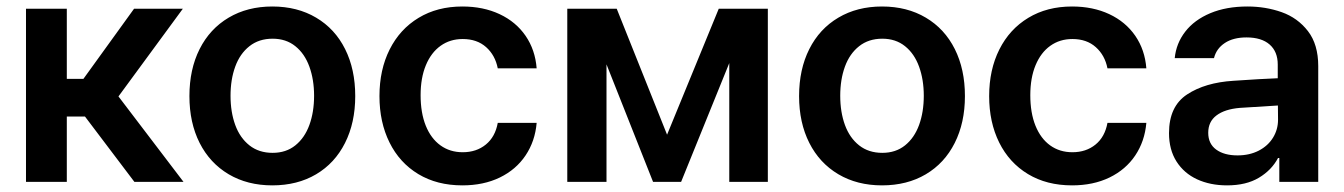

<svg xmlns="http://www.w3.org/2000/svg" viewBox="-20 -557 4115 588"><path d="M59.6 -530.3H184.6V-315.4H235.4L390.6 -530.3H540L342.8 -261.7L542 0H391.6L240.2 -200.2H184.6V0H59.6Z M560.1 -262.7Q560.1 -344.7 591.3 -406.7Q622.6 -468.8 680.2 -502.9Q737.8 -537.1 814 -537.1Q890.6 -537.1 948.2 -502.9Q1005.9 -468.8 1036.9 -406.7Q1067.9 -344.7 1067.9 -262.7Q1067.9 -181.2 1036.6 -119.1Q1005.4 -57.1 948 -23.2Q890.6 10.7 814 10.7Q737.8 10.7 680.2 -23.4Q622.6 -57.6 591.3 -119.4Q560.1 -181.2 560.1 -262.7ZM941.9 -263.7Q941.9 -313 927.5 -352.8Q913.1 -392.6 884.5 -415.5Q856 -438.5 814.9 -438.5Q772.9 -438.5 743.9 -415.5Q714.8 -392.6 700.4 -353Q686 -313.5 686 -263.7Q686 -213.9 700.4 -174.3Q714.8 -134.8 743.9 -111.8Q772.9 -88.9 814.9 -88.9Q856 -88.9 884.5 -111.8Q913.1 -134.8 927.5 -174.3Q941.9 -213.9 941.9 -263.7Z M1142.1 -262.7Q1142.1 -343.3 1173.3 -405.5Q1204.6 -467.8 1262 -502.4Q1319.3 -537.1 1396 -537.1Q1460 -537.1 1510 -513.7Q1560.1 -490.2 1589.6 -447.3Q1619.1 -404.3 1623.5 -347.7H1504.4Q1496.6 -387.7 1468.8 -412.6Q1440.9 -437.5 1397 -437.5Q1358.4 -437.5 1329.3 -416.7Q1300.3 -396 1284.2 -357.2Q1268.1 -318.4 1268.1 -265.6Q1268.1 -211.4 1283.9 -172.1Q1299.8 -132.8 1328.9 -111.8Q1357.9 -90.8 1397 -90.8Q1439 -90.8 1467.8 -114.3Q1496.6 -137.7 1504.4 -180.7H1623.5Q1618.7 -124.5 1589.6 -81.1Q1560.5 -37.6 1510.7 -13.4Q1460.9 10.7 1396 10.7Q1318.4 10.7 1261 -23.9Q1203.6 -58.6 1172.9 -120.6Q1142.1 -182.6 1142.1 -262.7Z M2181.2 -530.3H2331.5V0H2213.4V-363.8L2065.9 0H1980L1837.4 -359.9V0H1717.3V-530.3H1868.7L2022.9 -144.5Z M2427.2 -262.7Q2427.2 -344.7 2458.5 -406.7Q2489.7 -468.8 2547.4 -502.9Q2605 -537.1 2681.2 -537.1Q2757.8 -537.1 2815.4 -502.9Q2873 -468.8 2904.1 -406.7Q2935.1 -344.7 2935.1 -262.7Q2935.1 -181.2 2903.8 -119.1Q2872.6 -57.1 2815.2 -23.2Q2757.8 10.7 2681.2 10.7Q2605 10.7 2547.4 -23.4Q2489.7 -57.6 2458.5 -119.4Q2427.2 -181.2 2427.2 -262.7ZM2809.1 -263.7Q2809.1 -313 2794.7 -352.8Q2780.3 -392.6 2751.7 -415.5Q2723.1 -438.5 2682.1 -438.5Q2640.1 -438.5 2611.1 -415.5Q2582 -392.6 2567.6 -353Q2553.2 -313.5 2553.2 -263.7Q2553.2 -213.9 2567.6 -174.3Q2582 -134.8 2611.1 -111.8Q2640.1 -88.9 2682.1 -88.9Q2723.1 -88.9 2751.7 -111.8Q2780.3 -134.8 2794.7 -174.3Q2809.1 -213.9 2809.1 -263.7Z M3009.3 -262.7Q3009.3 -343.3 3040.5 -405.5Q3071.8 -467.8 3129.2 -502.4Q3186.5 -537.1 3263.2 -537.1Q3327.1 -537.1 3377.2 -513.7Q3427.2 -490.2 3456.8 -447.3Q3486.3 -404.3 3490.7 -347.7H3371.6Q3363.8 -387.7 3335.9 -412.6Q3308.1 -437.5 3264.2 -437.5Q3225.6 -437.5 3196.5 -416.7Q3167.5 -396 3151.4 -357.2Q3135.3 -318.4 3135.3 -265.6Q3135.3 -211.4 3151.1 -172.1Q3167 -132.8 3196 -111.8Q3225.1 -90.8 3264.2 -90.8Q3306.2 -90.8 3335 -114.3Q3363.8 -137.7 3371.6 -180.7H3490.7Q3485.8 -124.5 3456.8 -81.1Q3427.7 -37.6 3377.9 -13.4Q3328.1 10.7 3263.2 10.7Q3185.5 10.7 3128.2 -23.9Q3070.8 -58.6 3040 -120.6Q3009.3 -182.6 3009.3 -262.7Z M3757.3 -309.6Q3841.8 -315.4 3893.1 -317.4V-359.4Q3893.1 -398.9 3868.2 -420.7Q3843.3 -442.4 3797.4 -442.4Q3756.8 -442.4 3731 -425.3Q3705.1 -408.2 3697.8 -378.9H3577.6Q3582 -424.3 3609.9 -460.2Q3637.7 -496.1 3686.5 -516.6Q3735.4 -537.1 3800.3 -537.1Q3856 -537.1 3905 -519.8Q3954.1 -502.4 3985.6 -461.7Q4017.1 -420.9 4017.1 -354.5V0H3897.9V-73.2H3894Q3874.5 -36.1 3835.4 -12.7Q3796.4 10.7 3737.8 10.7Q3686.5 10.7 3646.2 -7.8Q3606 -26.4 3583 -62.5Q3560.1 -98.6 3560.1 -149.4Q3560.1 -231.4 3615.5 -267.8Q3670.9 -304.2 3757.3 -309.6ZM3770 -81.1Q3806.6 -81.1 3835 -95.7Q3863.3 -110.4 3878.7 -135.5Q3894 -160.6 3894 -190.4L3893.6 -233.9L3776.9 -226.6Q3731 -222.7 3705.6 -203.6Q3680.2 -184.6 3680.2 -150.4Q3680.2 -116.7 3704.6 -98.9Q3729 -81.1 3770 -81.1Z"/></svg>

Font: Pretendard SemiBold
Style: Regular
Weight: 600
Designer: Base glyphs from Inter by Rasmus Andersson; Hangeul glyphs from Noto Sans CJK(Source Han Sans) by Jang Soo-young and Kan
Foundry: Kil Hyung-jin
Version: Version 1.309